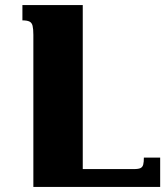

<svg xmlns="http://www.w3.org/2000/svg" viewBox="-20 -734 658 754"><path d="M609 -115V0H111V-597Q111 -620 108 -632.5Q105 -645 95.5 -649.5Q86 -654 68 -654V-714H305V-70H505Q524 -70 532 -74Q540 -78 542.5 -88Q545 -98 545 -115Z"/></svg>

Font: Noto Serif Armenian Black
Style: Regular
Weight: 900
Version: Version 2.007